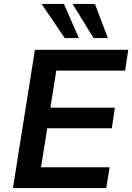

<svg xmlns="http://www.w3.org/2000/svg" viewBox="-20 -959 674 979"><path d="M46 0 158 -705H634L618 -599H267L237 -410H566L550 -305H221L189 -106H539L522 0ZM457 -765 350 -939H464L530 -765ZM310 -765 192 -939H306L382 -765Z"/></svg>

Font: Nunito Sans 10pt
Style: Bold Italic
Weight: 700
Italic angle: -9°
Designer: Vernon Adams
Foundry: Vernon Adams
Version: Version 3.101;gftools[0.9.27]